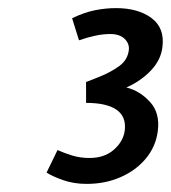

<svg xmlns="http://www.w3.org/2000/svg" viewBox="-20 -755 422 474"><path d="M194 -301Q162 -301 135.2 -310.5Q108.5 -320 95 -329L122 -384.5Q139 -377 158.5 -371Q178 -365 201 -365Q238 -365 261.2 -385.5Q284.5 -406 288 -433Q292 -467 267.8 -484Q243.5 -501 192.5 -501V-552.5L225.5 -565.5Q254 -577 274.5 -592Q295 -607 298 -631Q300 -647 287.8 -659Q275.5 -671 252 -671Q235 -671 215.8 -667Q196.5 -663 175 -655.5L158 -710Q188 -724.5 214.8 -729.8Q241.5 -735 266 -735Q321 -735 354 -710.5Q387 -686 381 -639Q377.5 -607.5 352.8 -581.2Q328 -555 292 -539Q325 -531 350.2 -503.5Q375.5 -476 369.5 -431Q364.5 -393 340.2 -363.8Q316 -334.5 278 -317.8Q240 -301 194 -301Z"/></svg>

Font: Expletus Sans SemiBold
Style: Italic
Weight: 600
Italic angle: -7°
Version: Version 7.500